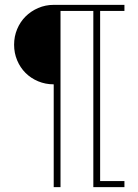

<svg xmlns="http://www.w3.org/2000/svg" viewBox="-20 -770 569 790"><path d="M229 0V-725H364V0H492V-25H392V-725H492V-750H201Q167 -750 137 -737Q107 -724 85 -702Q63 -680 50.5 -650Q38 -620 38 -586Q38 -552 50.5 -522Q63 -492 85 -470Q107 -448 137 -435.5Q167 -423 201 -423V0Z"/></svg>

Font: Josefin Slab Thin Light
Style: Regular
Weight: 300
Version: Version 2.000